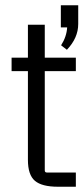

<svg xmlns="http://www.w3.org/2000/svg" viewBox="-20 -709 317 729"><path d="M211 -605V-689H277V-618Q277 -565 234 -520L212 -537Q233 -570 235 -605ZM268 -490V-439H150V-62Q150 -54 158 -54H268V0H200Q139 0 112.5 -22.5Q86 -45 86 -102V-439H24V-490H86V-615H150V-490Z"/></svg>

Font: Gemunu Libre Light
Style: Regular
Weight: 300
Designer: Puspanada Ekanayake, Sola Matas, Pathum Egodawatta, Kosala Senevirathne
Foundry: mooniak
Version: Version 1.100